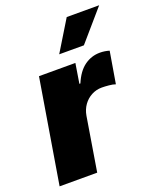

<svg xmlns="http://www.w3.org/2000/svg" viewBox="-142 -855 776 942"><g transform="rotate(-20 245.5 -384.5)"><path d="M4.4 0 94.2 -542.5H284.2L267.6 -439.5H272.9Q296.9 -496.6 333.3 -522.7Q369.6 -548.8 414.1 -548.8Q426.8 -548.8 439.2 -546.9Q451.7 -544.9 462.9 -541.5L435.1 -376Q421.9 -380.9 400.9 -382.8Q379.9 -384.8 364.3 -384.8Q335.4 -384.8 310.5 -371.6Q285.6 -358.4 268.8 -335Q252 -311.5 246.6 -280.3L200.7 0ZM224.1 -609.4 321.3 -768.6H490.7L353 -609.4Z"/></g></svg>

Font: Inter 16pt Black
Style: Italic
Weight: 900
Italic angle: -9.3988°
Version: Version 4.001;git-66647c0bb